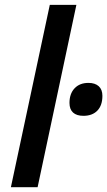

<svg xmlns="http://www.w3.org/2000/svg" viewBox="-20 -780 447 800"><path d="M187.5 -759.8H298.3L136.7 0H25.4ZM269.5 -351.1Q269.5 -389.6 290.8 -412.1Q312 -434.6 348.6 -434.6Q376 -434.6 391.4 -420.7Q406.7 -406.7 406.7 -380.9Q406.7 -340.8 385.7 -319.1Q364.7 -297.4 327.6 -297.4Q299.3 -297.4 284.4 -311Q269.5 -324.7 269.5 -351.1Z"/></svg>

Font: Viking Open Sans Light
Style: Bold Italic
Weight: 600
Italic angle: -12°
Foundry: Ascender Corporation
Version: Version 2.000